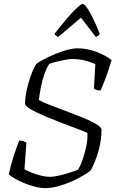

<svg xmlns="http://www.w3.org/2000/svg" viewBox="-20 -969 598 989"><path d="M212 0Q184 0 147 -11Q110 -22 76.5 -38.5Q43 -55 25 -71Q36 -120 52 -169.5Q68 -219 79 -245Q91 -245 100.5 -241.5Q110 -238 116 -235L106 -97Q122 -88 145 -79Q168 -70 192.5 -64Q217 -58 237 -58Q255 -58 283 -64.5Q311 -71 338.5 -79.5Q366 -88 381 -95Q392 -110 401.5 -135.5Q411 -161 418.5 -190Q426 -219 429 -244Q432 -269 430 -284Q415 -292 379.5 -305Q344 -318 300 -335Q256 -352 214 -369.5Q172 -387 142.5 -403.5Q113 -420 109 -434Q109 -465 117.5 -504.5Q126 -544 139 -580Q152 -616 167 -640Q191 -657 229.5 -675.5Q268 -694 308.5 -707Q349 -720 380 -720Q429 -720 477.5 -701.5Q526 -683 555 -659Q542 -616 526 -572Q510 -528 498 -503Q486 -503 477 -506Q468 -509 464 -511L471 -639Q445 -650 416 -657.5Q387 -665 351 -665Q338 -665 316.5 -661Q295 -657 272.5 -651.5Q250 -646 234 -640Q220 -619 209 -588Q198 -557 191 -521.5Q184 -486 180 -454Q197 -444 234 -429.5Q271 -415 315.5 -398.5Q360 -382 402 -365Q444 -348 472 -332Q500 -316 503 -303Q503 -248 487.5 -192Q472 -136 447 -91Q433 -79 406.5 -63.5Q380 -48 347 -33.5Q314 -19 279 -9.5Q244 0 212 0ZM279 -778Q272 -783 266.5 -787.5Q261 -792 261 -795Q329 -882 363 -915.5Q397 -949 406 -949Q416 -949 437 -915.5Q458 -882 494 -795Q492 -792 488 -787.5Q484 -783 474 -778L397 -878Z"/></svg>

Font: Texturina 72pt 72pt ExtraLight
Style: Italic
Weight: 200
Italic angle: -11°
Designer: Guillermo Torres Carreño
Foundry: Omnibus-Type
Version: Version 1.002; ttfautohint (v1.8.3)